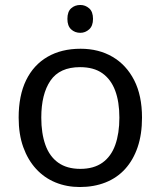

<svg xmlns="http://www.w3.org/2000/svg" viewBox="-20 -742 645 772"><path d="M303 -722Q323 -722 338.5 -708.5Q354 -695 354 -666Q354 -638 338.5 -624Q323 -610 303 -610Q281 -610 266 -624Q251 -638 251 -666Q251 -695 266 -708.5Q281 -722 303 -722ZM551 -269Q551 -202 533.5 -150.5Q516 -99 483.5 -63Q451 -27 404.5 -8.5Q358 10 301 10Q248 10 203 -8.5Q158 -27 125 -63Q92 -99 73.5 -150.5Q55 -202 55 -269Q55 -358 85 -419.5Q115 -481 171 -513.5Q227 -546 304 -546Q377 -546 432.5 -513.5Q488 -481 519.5 -419.5Q551 -358 551 -269ZM146 -269Q146 -206 162.5 -159.5Q179 -113 214 -88Q249 -63 303 -63Q357 -63 392 -88Q427 -113 443.5 -159.5Q460 -206 460 -269Q460 -333 443 -378Q426 -423 391.5 -447.5Q357 -472 302 -472Q220 -472 183 -418Q146 -364 146 -269Z"/></svg>

Font: lkannada15
Style: Book
Weight: 400
Designer: Jelle Bosma - Monotype Design Team
Foundry: Monotype Imaging Inc.
Version: Version 2.003